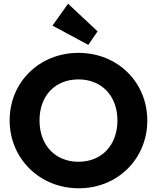

<svg xmlns="http://www.w3.org/2000/svg" viewBox="-20 -1003 846 1035"><path d="M405 12C614 12 774 -147 774 -353C774 -560 614 -718 403 -718C192 -718 32 -560 32 -354C32 -148 194 12 405 12ZM193 -354C193 -487 277 -575 403 -575C528 -575 613 -486 613 -354C613 -221 529 -131 403 -131C277 -131 193 -221 193 -354ZM263 -865 456 -761 506 -834 347 -983Z"/></svg>

Font: MV Cash
Style: Bold
Weight: 700
Designer: Rodrigo Fuenzalida
Foundry: fragTYPE
Version: Version 1.100;Glyphs 3.1.2 (3151)